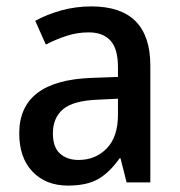

<svg xmlns="http://www.w3.org/2000/svg" viewBox="-20 -569 562 599"><path d="M265 -549Q449 -549 449 -364V0H375L356 -75H353Q322 -31 286.5 -10.5Q251 10 192 10Q123 10 81.5 -33.5Q40 -77 40 -153Q40 -318 266 -326L348 -329V-360Q348 -417 324.5 -442.5Q301 -468 257 -468Q222 -468 189 -457.5Q156 -447 123 -430L90 -504Q126 -524 171 -536.5Q216 -549 265 -549ZM285 -258Q208 -255 176.5 -228Q145 -201 145 -153Q145 -110 167 -90Q189 -70 225 -70Q278 -70 313 -106Q348 -142 348 -211V-261Z"/></svg>

Font: Noto Sans Tamil SemiCondensed Medium
Style: Regular
Weight: 500
Width: 4
Designer: Jelle Bosma - Monotype Design Team
Foundry: Monotype Imaging Inc.
Version: Version 2.004; ttfautohint (v1.8.4.7-5d5b)